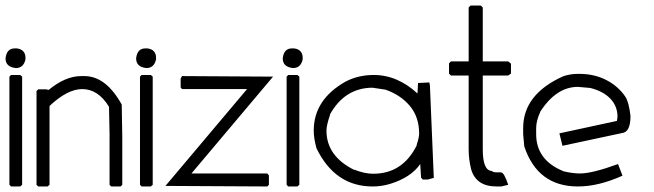

<svg xmlns="http://www.w3.org/2000/svg" viewBox="-25 -674 2364 694"><path d="M36 -499Q52 -497 59.5 -488Q67 -479 67 -467V-459Q60 -428 32 -428Q-5 -432 -5 -463Q-1 -499 28 -499ZM15 -403H48L55 -397V-6L48 0H15L9 -6V-397Z M280 -399Q358 -399 415 -296L417 -178V-6L411 0H377L371 -6V-191L369 -288Q330 -352 272 -352Q219 -352 154 -291V-6L147 0H113L107 -6V-345L113 -351H142L151 -349Q211 -399 269 -399Z M508 -499Q524 -497 531.5 -488Q539 -479 539 -467V-459Q532 -428 504 -428Q467 -432 467 -463Q471 -499 500 -499ZM487 -403H520L527 -397V-6L520 0H487L481 -6V-397Z M633 -399 962 -397 667 -47H941L947 -40V-6L941 0L573 -2L868 -352H633L628 -358V-390Z M1038 -499Q1054 -497 1061.5 -488Q1069 -479 1069 -467V-459Q1062 -428 1034 -428Q997 -432 997 -463Q1001 -499 1030 -499ZM1017 -403H1050L1057 -397V-6L1050 0H1017L1011 -6V-397Z M1326 -403Q1370 -403 1410 -385.5Q1450 -368 1484 -336L1486 -374L1527 -376L1529 -364Q1532 -282 1536 -197.5Q1540 -113 1543 -31L1521 -25H1503L1497 -32L1494 -81Q1460 -32 1384 -9Q1354 0 1322 0Q1186 0 1119 -138Q1114 -156 1111.5 -172Q1109 -188 1109 -202Q1109 -314 1224 -379Q1270 -403 1326 -403ZM1155 -202Q1155 -110 1255 -60V-61Q1292 -46 1324 -46Q1431 -46 1482 -150H1481Q1490 -177 1490 -191Q1490 -251 1456.5 -291Q1423 -331 1368 -350L1321 -357Q1220 -356 1167 -259H1168Q1155 -221 1155 -202Z M1676 -654H1713L1720 -647V-452H1812L1822 -444V-408L1812 -401H1720V-134Q1720 -56 1754 -56Q1754 -51 1773 -51H1786Q1797 -51 1812 -6L1787 0H1770Q1696 0 1678 -62Q1669 -98 1669 -134V-401H1605L1598 -408V-445L1605 -452H1669V-647Z M2069 -407Q2123 -407 2166 -385Q2209 -363 2235 -325Q2248 -306 2254 -255Q2254 -196 2223 -193L2008 -147L1997 -192L2205 -237Q2205 -239 2206 -244.5Q2207 -250 2207 -252Q2207 -290 2181.5 -317Q2156 -344 2109 -356L2064 -360Q1985 -360 1927 -269L1928 -270Q1913 -237 1913 -211V-189Q1913 -95 2012 -55H2011Q2045 -47 2071 -47Q2094 -47 2128 -55.5Q2162 -64 2209 -81L2225 -39Q2183 -20 2142.5 -10Q2102 0 2064 0Q1918 0 1870 -145L1866 -189V-211Q1866 -333 2010 -398Q2035 -407 2064 -407Z"/></svg>

Font: Ekushey Kolom
Style: Regular
Weight: 400
Designer: Al Mamun Sumon
Foundry: Al Mamun Sumon
Version: Version 1.0